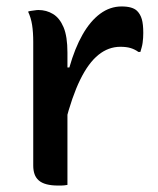

<svg xmlns="http://www.w3.org/2000/svg" viewBox="-20 -571 490 595"><path d="M182 -362H195Q212 -422 236 -464Q260 -506 290.5 -528.5Q321 -551 357 -551Q374 -551 386 -547.5Q398 -544 405 -537Q415 -527 419.5 -511.5Q424 -496 424 -469Q424 -461 423.5 -453.5Q423 -446 422 -438.5Q421 -431 419 -424Q417 -417 415 -410H409Q398 -418 385 -422Q372 -426 353 -426Q316 -426 285 -401Q254 -376 228.5 -324Q203 -272 182 -190ZM189 2Q183 3 178.5 3.5Q174 4 169.5 4Q165 4 160 4Q139 4 124 0Q109 -4 100 -12Q91 -20 87 -31.5Q83 -43 83 -58Q83 -99 83 -138.5Q83 -178 83 -216.5Q83 -255 83 -292.5Q83 -330 83 -367Q83 -404 83 -441Q83 -471 79.5 -493.5Q76 -516 67 -535Q72 -537 77.5 -537.5Q83 -538 88.5 -539Q94 -540 99 -540Q124 -540 144.5 -527.5Q165 -515 177 -486.5Q189 -458 189 -408Q189 -367 189 -324.5Q189 -282 189 -240Q189 -198 189 -156.5Q189 -115 189 -75.5Q189 -36 189 2Z"/></svg>

Font: Recursive Casual Medium
Style: Regular
Weight: 500
Version: Version 1.047